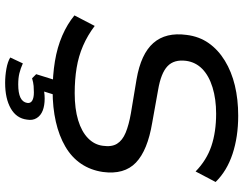

<svg xmlns="http://www.w3.org/2000/svg" viewBox="-120 -634 948 748"><g transform="rotate(90 354.0 -260.0)"><path d="M334 9Q273 9 218.5 0Q164 -9 119 -28.5Q74 -48 40 -76L81 -155Q118 -127 158.5 -109.5Q199 -92 244.5 -84.5Q290 -77 343 -77Q404 -77 448.5 -90.5Q493 -104 518.5 -129Q544 -154 548 -187Q553 -221 540 -242Q527 -263 497 -275.5Q467 -288 421 -296L289 -318Q190 -335 147.5 -383.5Q105 -432 116 -513Q122 -562 148 -599Q174 -636 216.5 -662Q259 -688 313 -701Q367 -714 431 -714Q513 -714 579.5 -692Q646 -670 689 -626L648 -548Q604 -591 549 -609.5Q494 -628 423 -628Q366 -628 320.5 -614Q275 -600 248.5 -574Q222 -548 217 -511Q211 -464 238 -438.5Q265 -413 330 -402L458 -379Q566 -361 613.5 -315.5Q661 -270 650 -187Q643 -139 618 -102Q593 -65 551 -40.5Q509 -16 454 -3.5Q399 9 334 9ZM303 194Q275 194 247.5 189Q220 184 204 174L227 125Q247 134 265.5 138.5Q284 143 309 143Q342 143 360 134.5Q378 126 381 108Q383 95 372 88.5Q361 82 340 82Q328 82 315 83Q302 84 285 89L269 73L298 -20H356L332 57L306 48Q322 44 336.5 42Q351 40 364 40Q391 40 410.5 47.5Q430 55 440 71Q450 87 446 109Q441 150 402.5 172Q364 194 303 194Z"/></g></svg>

Font: Nunito Sans 10pt SemiExpanded Medium
Style: Italic
Weight: 500
Width: 6
Italic angle: -9°
Designer: Vernon Adams
Foundry: Vernon Adams
Version: Version 3.101;gftools[0.9.27]